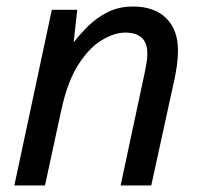

<svg xmlns="http://www.w3.org/2000/svg" viewBox="-20 -569 619 589"><path d="M24 0 139 -539H217L206 -440H207Q226 -465 251.5 -490Q277 -515 311 -532Q345 -549 388 -549Q453 -549 489.5 -513.5Q526 -478 526 -414Q526 -391 522.5 -367Q519 -343 515 -325L444 0H350L422 -337Q427 -360 429.5 -375.5Q432 -391 432 -405Q432 -469 364 -469Q331 -469 292.5 -446Q254 -423 220.5 -371Q187 -319 168 -231L118 0Z"/></svg>

Font: Manna Sans
Style: Italic
Weight: 400
Italic angle: -12°
Designer: Monotype Design Team
Foundry: Monotype Imaging Inc.
Version: Version 2.001.1; ttfautohint (v1.8.2)